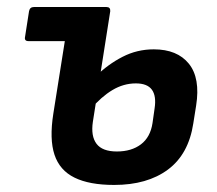

<svg xmlns="http://www.w3.org/2000/svg" viewBox="-20 -512 614 544"><path d="M60.9 -395.5Q48.5 -395.5 50.9 -407.2L62.3 -480.4Q64.6 -492.1 76 -492.1H208.3L193.9 -395.5ZM303.4 12Q233.3 12 191.2 -8.7Q149.1 -29.3 134.4 -73.6Q119.7 -117.8 131.1 -190L177.1 -480.4Q179.1 -492.1 189.4 -492.1H281.7Q293.1 -492.1 292.4 -480.4L243.1 -166.8Q237.1 -126.3 253.5 -104.6Q270 -82.8 311.1 -82.8Q352.6 -82.8 379.4 -103.1Q406.1 -123.4 412.1 -163.2L418 -204.7Q423.4 -239.9 410.4 -257.8Q397.4 -275.7 364.9 -275.7Q330 -275.7 298.5 -256.8Q266.9 -237.9 237.4 -203.1L250.4 -295Q286 -329.9 327.2 -351Q368.3 -372.2 415.7 -372.2Q482.3 -372.2 515.2 -331.4Q548 -290.5 535.7 -212.8L527.7 -162.4Q514.4 -75 455.8 -31.5Q397.2 12 303.4 12Z"/></svg>

Font: Sofia Sans Hairline
Style: Italic
Weight: 1
Italic angle: -9°
Designer: Botio Nikoltchev, Ani Petrova
Foundry: lettersoup
Version: Version 4.102